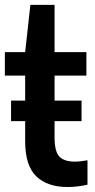

<svg xmlns="http://www.w3.org/2000/svg" viewBox="-20 -760 390 790"><path d="M258 9.5Q175.5 9.5 129.5 -34.2Q83.5 -78 83.5 -179.5V-261.5H25.5V-346H83.5V-449H0V-545.5H83.5L105 -740H204.5V-545.5H335.5V-449H204.5V-346H315.5V-261.5H204.5V-194Q204.5 -137.5 224 -116.2Q243.5 -95 288 -95Q299.5 -95 312.2 -96.5Q325 -98 340 -100.5V0Q322.5 4 300.8 6.8Q279 9.5 258 9.5Z"/></svg>

Font: Encode Sans Cnd SmBold
Style: Regular
Weight: 600
Width: 3
Designer: Multiple Designers
Foundry: Impallari Type
Version: Version 3.002; ttfautohint (v1.8.3) -l 8 -r 50 -G 200 -x 14 